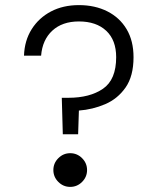

<svg xmlns="http://www.w3.org/2000/svg" viewBox="-20 -732 640 752"><path d="M226 -206 222 -349H248Q332 -349 383.5 -384.5Q435 -420 435 -508Q435 -575 396 -611.5Q357 -648 289 -648Q224 -648 185 -612Q146 -576 141 -514H74Q76 -573 104 -617.5Q132 -662 179.5 -687Q227 -712 289 -712Q352 -712 400.5 -687.5Q449 -663 476 -617.5Q503 -572 503 -508Q503 -434 472 -389.5Q441 -345 392 -324Q343 -303 289 -299L286 -206ZM255 0Q228 0 208.5 -19.5Q189 -39 189 -66Q189 -93 208.5 -112.5Q228 -132 255 -132Q282 -132 301.5 -112.5Q321 -93 321 -66Q321 -39 301.5 -19.5Q282 0 255 0Z"/></svg>

Font: DM Mono Light
Style: Regular
Weight: 300
Designer: Colophon Foundry
Foundry: Colophon Foundry
Version: Version 1.000; ttfautohint (v1.8.2.53-6de2)